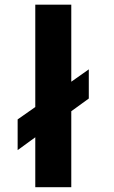

<svg xmlns="http://www.w3.org/2000/svg" viewBox="-20 -780 474 800"><path d="M350 -369.5 277 -316.5V0H127V-208L53.5 -154.5V-282.5L127 -334V-760.5H277V-439.5L350 -491Z"/></svg>

Font: 1883 Sans
Style: Bold
Weight: 700
Designer: 1883 Sans project is a fork of Public Sans.
Version: Version 1.009